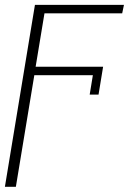

<svg xmlns="http://www.w3.org/2000/svg" viewBox="-24 -548 547 772"><path d="M390.6 -279.8 372.2 -167.6H336.6L349.4 -245.7H114L39.8 203.1H-4.3L116.5 -528.4H474.4L467.3 -494.3H154.8L119.3 -279.8Z"/></svg>

Font: Inter Thin  BETA
Style: Italic
Weight: 100
Italic angle: -9.39999°
Designer: Rasmus Andersson
Foundry: rsms
Version: Version 3.011;git-f93a4a705